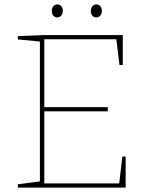

<svg xmlns="http://www.w3.org/2000/svg" viewBox="-20 -851 674 871"><path d="M535 -141H550V0H61V-15L168 -29L161 -21V-670L168 -662L61 -672V-687L182 -692H537V-556H522L507 -680L515 -673H174L181 -680V-358L174 -365H469V-346H174L181 -353V-12L174 -19H528L520 -12ZM417 -772Q406 -772 399 -780Q392 -788 392 -801Q392 -815 399.5 -823Q407 -831 417 -831Q428 -831 435 -823Q442 -815 442 -801Q442 -788 434.5 -780Q427 -772 417 -772ZM240 -772Q229 -772 222 -780Q215 -788 215 -801Q215 -815 222.5 -823Q230 -831 240 -831Q251 -831 258 -823Q265 -815 265 -801Q265 -788 257.5 -780Q250 -772 240 -772Z"/></svg>

Font: Bitter Thin Thin
Style: Regular
Weight: 250
Version: Version 2.002